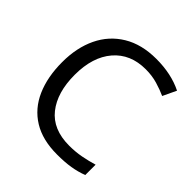

<svg xmlns="http://www.w3.org/2000/svg" viewBox="-195 -868 1022 1022"><g transform="rotate(45 316.0 -357.0)"><path d="M403 -645Q288 -645 222 -568Q156 -491 156 -357Q156 -224 217.5 -146.5Q279 -69 402 -69Q449 -69 491 -77Q533 -85 573 -97V-19Q533 -4 490.5 3Q448 10 389 10Q280 10 207 -35Q134 -80 97.5 -163Q61 -246 61 -358Q61 -466 100.5 -548.5Q140 -631 217 -677.5Q294 -724 404 -724Q517 -724 601 -682L565 -606Q532 -621 491.5 -633Q451 -645 403 -645Z"/></g></svg>

Font: Noto Sans Mende Kikakui
Style: Regular
Weight: 400
Designer: Monotype Design Team
Foundry: Monotype Imaging Inc.
Version: Version 2.003; ttfautohint (v1.8.4.7-5d5b)